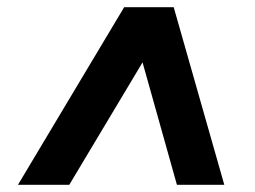

<svg xmlns="http://www.w3.org/2000/svg" viewBox="-20 -648 711 535"><path d="M30 -133 326 -628H464L605 -133H473L359 -539H416L173 -133Z"/></svg>

Font: Nunito Sans 10pt SemiExpanded Black
Style: Italic
Weight: 900
Width: 6
Italic angle: -9°
Designer: Vernon Adams
Foundry: Vernon Adams
Version: Version 3.101;gftools[0.9.27]